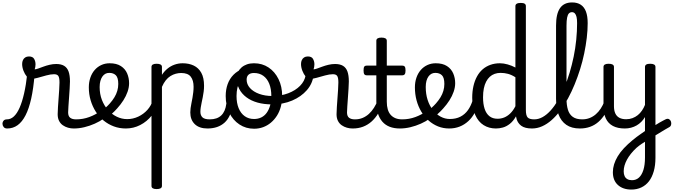

<svg xmlns="http://www.w3.org/2000/svg" viewBox="-114 -1039 5537 1578"><path d="M-55 17Q-74 17 -83.5 5.5Q-93 -6 -93.5 -20.5Q-94 -35 -85 -46.5Q-76 -58 -57 -58Q-26 -58 0 -82Q26 -106 47 -153.5Q68 -201 84 -271Q100 -341 110 -433L170 -424Q161 -312 142.5 -229Q124 -146 96 -91.5Q68 -37 30.5 -10Q-7 17 -55 17ZM491 17Q468 17 445 10.5Q422 4 402.5 -9.5Q383 -23 371.5 -45.5Q360 -68 360 -100Q360 -125 362.5 -159Q365 -193 367.5 -230.5Q370 -268 372.5 -302Q375 -336 375 -361Q375 -400 365.5 -414.5Q356 -429 330 -429Q302 -429 266 -419Q230 -409 196 -399.5Q162 -390 141 -390Q123 -390 106.5 -409.5Q90 -429 79 -457.5Q68 -486 68 -513Q68 -531 74.5 -545Q81 -559 93.5 -567Q106 -575 124 -575Q155 -575 166.5 -555Q178 -535 178 -510Q178 -499 176 -488Q174 -477 171 -469Q181 -469 199.5 -475.5Q218 -482 242 -491Q266 -500 293.5 -506.5Q321 -513 348 -513Q388 -513 413 -498Q438 -483 449.5 -451.5Q461 -420 461 -369Q461 -346 458.5 -310.5Q456 -275 453.5 -237Q451 -199 448.5 -166Q446 -133 446 -115Q446 -84 463 -71Q480 -58 510 -58Q524 -58 531 -46.5Q538 -35 536.5 -20.5Q535 -6 524 5.5Q513 17 491 17Z M493 17Q474 17 467.5 5.5Q461 -6 465 -20.5Q469 -35 481 -46.5Q493 -58 512 -58Q568 -58 619.5 -77Q671 -96 708 -124Q722 -133 732 -128Q742 -123 747 -110.5Q752 -98 750.5 -84.5Q749 -71 738 -64Q706 -41 664.5 -22.5Q623 -4 579 6.5Q535 17 493 17Z M712 -121Q734 -136 753.5 -153.5Q773 -171 789 -189Q811 -214 826.5 -239.5Q842 -265 850 -292.5Q858 -320 858 -349Q858 -401 838 -420.5Q818 -440 784 -440Q770 -440 763.5 -452Q757 -464 757.5 -479.5Q758 -495 765.5 -507Q773 -519 787 -519Q844 -519 879.5 -496Q915 -473 931 -435.5Q947 -398 947 -355Q947 -321 934.5 -285Q922 -249 900 -214.5Q878 -180 849 -148Q828 -124 804 -103Q780 -82 754 -64Z M920 17Q868 17 822 0Q776 -17 738 -48Q700 -79 673 -121.5Q646 -164 631 -214.5Q616 -265 616 -321Q616 -364 628.5 -400.5Q641 -437 664 -463.5Q687 -490 718.5 -504.5Q750 -519 787 -519Q801 -519 807.5 -507Q814 -495 813.5 -479.5Q813 -464 805 -452Q797 -440 783 -440Q766 -440 752 -432.5Q738 -425 727.5 -410Q717 -395 711 -373.5Q705 -352 705 -323Q705 -266 723.5 -218Q742 -170 774 -134.5Q806 -99 846.5 -79.5Q887 -60 931 -60Q979 -60 1022.5 -80.5Q1066 -101 1097.5 -136Q1129 -171 1142 -216Q1145 -225 1157 -225.5Q1169 -226 1179.5 -220.5Q1190 -215 1187 -203Q1172 -139 1133 -89.5Q1094 -40 1038.5 -11.5Q983 17 920 17Z M1173 515Q1152 515 1141.5 508.5Q1131 502 1131 489V-489Q1131 -502 1141.5 -508.5Q1152 -515 1173 -515Q1195 -515 1206 -508.5Q1217 -502 1217 -489V-424Q1236 -453 1262 -474.5Q1288 -496 1320 -507.5Q1352 -519 1387 -519Q1439 -519 1478.5 -500Q1518 -481 1540.5 -440.5Q1563 -400 1563 -334Q1563 -310 1560 -286.5Q1557 -263 1552.5 -240.5Q1548 -218 1543.5 -197Q1539 -176 1536 -156.5Q1533 -137 1533 -120Q1533 -91 1550 -74.5Q1567 -58 1610 -58Q1624 -58 1630.5 -46.5Q1637 -35 1635.5 -20.5Q1634 -6 1623 5.5Q1612 17 1591 17Q1524 17 1487 -18.5Q1450 -54 1450 -115Q1450 -131 1452.5 -150.5Q1455 -170 1459.5 -191.5Q1464 -213 1468 -236Q1472 -259 1474.5 -281.5Q1477 -304 1477 -326Q1477 -379 1453.5 -409Q1430 -439 1375 -439Q1353 -439 1330.5 -433Q1308 -427 1287 -414Q1266 -401 1248.5 -379Q1231 -357 1217 -325V489Q1217 502 1206 508.5Q1195 515 1173 515Z M1591 17Q1577 17 1570.5 5.5Q1564 -6 1565.5 -20.5Q1567 -35 1578 -46.5Q1589 -58 1610 -58Q1640 -58 1663.5 -66Q1687 -74 1704 -90Q1721 -106 1731.5 -130Q1742 -154 1746 -186Q1748 -201 1761 -205.5Q1774 -210 1786.5 -205.5Q1799 -201 1797 -186Q1793 -133 1776 -94.5Q1759 -56 1732 -31.5Q1705 -7 1669.5 5Q1634 17 1591 17Z M1974 19Q1907 19 1854 -16Q1801 -51 1771 -111.5Q1741 -172 1741 -250Q1741 -303 1757 -347.5Q1773 -392 1805 -424.5Q1837 -457 1886 -475.5Q1935 -494 2001 -494Q2014 -494 2017.5 -483Q2021 -472 2016.5 -461Q2012 -450 1999 -450Q1968 -450 1941.5 -441Q1915 -432 1894.5 -415Q1874 -398 1859.5 -374Q1845 -350 1837.5 -318.5Q1830 -287 1830 -250Q1830 -192 1847.5 -149.5Q1865 -107 1897.5 -84Q1930 -61 1974 -61Q2007 -61 2033.5 -74Q2060 -87 2078 -112Q2096 -137 2106 -172Q2116 -207 2116 -250Q2116 -308 2099 -350.5Q2082 -393 2050 -416Q2018 -439 1974 -439Q1955 -439 1946 -451Q1937 -463 1937 -479Q1937 -495 1946 -507Q1955 -519 1974 -519Q2041 -519 2093 -484.5Q2145 -450 2175 -389Q2205 -328 2205 -250Q2205 -203 2194 -162Q2183 -121 2162 -88Q2141 -55 2112.5 -31Q2084 -7 2049 6Q2014 19 1974 19Z M2122 -181Q2056 -181 2002.5 -196Q1949 -211 1910.5 -240Q1872 -269 1851.5 -309Q1831 -349 1831 -398Q1831 -424 1841.5 -446Q1852 -468 1871 -484.5Q1890 -501 1915.5 -510Q1941 -519 1972 -519Q1991 -519 2000.5 -507Q2010 -495 2010 -479Q2010 -463 2000.5 -451Q1991 -439 1972 -439Q1944 -439 1928.5 -425Q1913 -411 1913 -385Q1913 -346 1940.5 -315.5Q1968 -285 2016 -267.5Q2064 -250 2125 -250Q2196 -250 2255 -272.5Q2314 -295 2352 -333.5Q2390 -372 2398 -421Q2400 -434 2416.5 -438Q2433 -442 2449 -438Q2465 -434 2463 -421Q2455 -352 2408 -298Q2361 -244 2287 -212.5Q2213 -181 2122 -181Z M2783 17Q2760 17 2737 10.5Q2714 4 2694.5 -9.5Q2675 -23 2663.5 -45.5Q2652 -68 2652 -100Q2652 -125 2654.5 -159Q2657 -193 2659.5 -230.5Q2662 -268 2664.5 -302Q2667 -336 2667 -361Q2667 -400 2657.5 -414.5Q2648 -429 2622 -429Q2594 -429 2558 -419Q2522 -409 2488 -399.5Q2454 -390 2433 -390Q2415 -390 2398.5 -409.5Q2382 -429 2371 -457.5Q2360 -486 2360 -513Q2360 -531 2366.5 -545Q2373 -559 2385.5 -567Q2398 -575 2416 -575Q2447 -575 2458.5 -555Q2470 -535 2470 -510Q2470 -499 2468 -488Q2466 -477 2463 -469Q2473 -469 2491.5 -475.5Q2510 -482 2534 -491Q2558 -500 2585.5 -506.5Q2613 -513 2640 -513Q2680 -513 2705 -498Q2730 -483 2741.5 -451.5Q2753 -420 2753 -369Q2753 -346 2750.5 -310.5Q2748 -275 2745.5 -237Q2743 -199 2740.5 -166Q2738 -133 2738 -115Q2738 -84 2755 -71Q2772 -58 2802 -58Q2816 -58 2823 -46.5Q2830 -35 2828.5 -20.5Q2827 -6 2816 5.5Q2805 17 2783 17Z M2785 17Q2771 17 2764.5 5.5Q2758 -6 2759.5 -20.5Q2761 -35 2772 -46.5Q2783 -58 2804 -58Q2838 -58 2866.5 -70Q2895 -82 2918 -103Q2941 -124 2959.5 -153Q2978 -182 2991 -216Q2997 -231 3009 -229.5Q3021 -228 3029.5 -219Q3038 -210 3035 -199Q3019 -148 2995 -108Q2971 -68 2939.5 -40Q2908 -12 2869.5 2.5Q2831 17 2785 17Z M3173 17Q3125 17 3089 3Q3053 -11 3028.5 -39Q3004 -67 2991.5 -108Q2979 -149 2979 -203V-420H2901Q2886 -420 2880 -429Q2874 -438 2874 -460Q2874 -483 2880 -491.5Q2886 -500 2901 -500H2979V-704Q2979 -717 2989.5 -723.5Q3000 -730 3021 -730Q3043 -730 3054 -723.5Q3065 -717 3065 -704V-500H3191Q3206 -500 3212.5 -491.5Q3219 -483 3219 -460Q3219 -438 3212.5 -429Q3206 -420 3191 -420H3065V-203Q3065 -167 3073 -140Q3081 -113 3097 -95Q3113 -77 3136.5 -67.5Q3160 -58 3191 -58Q3205 -58 3212 -46.5Q3219 -35 3217.5 -20.5Q3216 -6 3205 5.5Q3194 17 3173 17Z M3173 17Q3154 17 3147.5 5.5Q3141 -6 3145 -20.5Q3149 -35 3161 -46.5Q3173 -58 3192 -58Q3248 -58 3299.5 -77Q3351 -96 3388 -124Q3402 -133 3412 -128Q3422 -123 3427 -110.5Q3432 -98 3430.5 -84.5Q3429 -71 3418 -64Q3386 -41 3344.5 -22.5Q3303 -4 3259 6.5Q3215 17 3173 17Z M3392 -121Q3414 -136 3433.5 -153.5Q3453 -171 3469 -189Q3491 -214 3506.5 -239.5Q3522 -265 3530 -292.5Q3538 -320 3538 -349Q3538 -401 3518 -420.5Q3498 -440 3464 -440Q3450 -440 3443.5 -452Q3437 -464 3437.5 -479.5Q3438 -495 3445.5 -507Q3453 -519 3467 -519Q3524 -519 3559.5 -496Q3595 -473 3611 -435.5Q3627 -398 3627 -355Q3627 -321 3614.5 -285Q3602 -249 3580 -214.5Q3558 -180 3529 -148Q3508 -124 3484 -103Q3460 -82 3434 -64Z M3578 17Q3529 17 3486.5 0Q3444 -17 3409 -48Q3374 -79 3348.5 -121.5Q3323 -164 3309.5 -214.5Q3296 -265 3296 -321Q3296 -364 3308.5 -400.5Q3321 -437 3344 -463.5Q3367 -490 3398.5 -504.5Q3430 -519 3467 -519Q3481 -519 3487.5 -507Q3494 -495 3493.5 -479.5Q3493 -464 3485 -452Q3477 -440 3463 -440Q3446 -440 3432 -432.5Q3418 -425 3407.5 -410.5Q3397 -396 3391 -374.5Q3385 -353 3385 -324Q3385 -266 3400.5 -218Q3416 -170 3443.5 -135Q3471 -100 3507 -80.5Q3543 -61 3583 -61Q3633 -61 3670 -80Q3707 -99 3732 -134Q3757 -169 3771 -216Q3773 -224 3787 -225.5Q3801 -227 3813.5 -222.5Q3826 -218 3823 -208Q3811 -156 3789 -114.5Q3767 -73 3735 -43.5Q3703 -14 3663.5 1.5Q3624 17 3578 17Z M3962 17Q3905 17 3861 -10.5Q3817 -38 3792 -94Q3767 -150 3767 -235Q3767 -287 3777 -331Q3787 -375 3806 -410Q3825 -445 3852.5 -469Q3880 -493 3916 -506Q3952 -519 3995 -519Q4025 -519 4058.5 -509.5Q4092 -500 4122 -484V-989Q4122 -1002 4133 -1008.5Q4144 -1015 4166 -1015Q4188 -1015 4198 -1008.5Q4208 -1002 4208 -989V-135Q4208 -90 4222.5 -74Q4237 -58 4277 -58Q4289 -58 4295 -46.5Q4301 -35 4299.5 -20.5Q4298 -6 4288 5.5Q4278 17 4258 17Q4230 17 4207.5 11.5Q4185 6 4169 -6Q4153 -18 4142.5 -35.5Q4132 -53 4128 -77L4127 -83Q4104 -43 4076 -21Q4048 1 4019 9Q3990 17 3962 17ZM3975 -63Q4004 -63 4030 -73.5Q4056 -84 4079.5 -106.5Q4103 -129 4122 -166V-404Q4091 -424 4061.5 -432Q4032 -440 4000 -440Q3974 -440 3951.5 -432Q3929 -424 3911.5 -408Q3894 -392 3881.5 -368Q3869 -344 3862.5 -312Q3856 -280 3856 -239Q3856 -184 3869 -144.5Q3882 -105 3908.5 -84Q3935 -63 3975 -63Z M4258 17Q4239 17 4232.5 5.5Q4226 -6 4230 -20.5Q4234 -35 4246 -46.5Q4258 -58 4277 -58Q4312 -58 4346 -77Q4380 -96 4411.5 -131Q4443 -166 4471.5 -213.5Q4500 -261 4524 -319Q4548 -377 4567.5 -441.5Q4587 -506 4601 -574Q4615 -642 4622 -712Q4629 -782 4629 -849Q4629 -868 4642 -877.5Q4655 -887 4672.5 -887Q4690 -887 4703 -877.5Q4716 -868 4716 -849Q4716 -791 4708.5 -728Q4701 -665 4687.5 -600Q4674 -535 4654 -471Q4634 -407 4609 -346Q4584 -285 4554.5 -230.5Q4525 -176 4491 -130.5Q4457 -85 4419.5 -52Q4382 -19 4341.5 -1Q4301 17 4258 17Z M4652 17Q4584 17 4540.5 -13Q4497 -43 4476.5 -98.5Q4456 -154 4456 -228V-829Q4456 -925 4488.5 -972Q4521 -1019 4588 -1019Q4631 -1019 4659.5 -1000Q4688 -981 4702 -943.5Q4716 -906 4716 -849Q4716 -830 4703 -821Q4690 -812 4672.5 -812Q4655 -812 4642 -821Q4629 -830 4629 -849Q4629 -880 4624.5 -899.5Q4620 -919 4610.5 -929Q4601 -939 4587 -939Q4572 -939 4562 -929Q4552 -919 4547 -894.5Q4542 -870 4542 -829V-228Q4542 -176 4553.5 -137.5Q4565 -99 4593.5 -78.5Q4622 -58 4671 -58Q4685 -58 4691.5 -46.5Q4698 -35 4696.5 -20.5Q4695 -6 4684 5.5Q4673 17 4652 17Z M4652 17Q4638 17 4631.5 5.5Q4625 -6 4626.5 -20.5Q4628 -35 4639 -46.5Q4650 -58 4671 -58Q4704 -58 4732 -69Q4760 -80 4783 -100Q4806 -120 4823.5 -147Q4841 -174 4853 -205Q4859 -220 4870.5 -218.5Q4882 -217 4890.5 -207Q4899 -197 4896 -186Q4881 -138 4857.5 -100.5Q4834 -63 4803.5 -36.5Q4773 -10 4735 3.5Q4697 17 4652 17Z M5244 7Q5260 -3 5276 -13Q5292 -23 5306.5 -31.5Q5321 -40 5334.5 -47Q5348 -54 5358 -59Q5374 -66 5385 -59.5Q5396 -53 5400.5 -40Q5405 -27 5401.5 -13Q5398 1 5383 8Q5370 15 5354 24.5Q5338 34 5320 45Q5302 56 5284 67Q5266 78 5249 88ZM5075 519Q5006 519 4964.5 481.5Q4923 444 4923 376Q4923 344 4933 311.5Q4943 279 4963 245.5Q4983 212 5014 179Q5045 146 5085 113Q5102 99 5118.5 86.5Q5135 74 5152.5 62Q5170 50 5187 38V-77Q5174 -55 5156.5 -37.5Q5139 -20 5118 -8Q5097 4 5072.5 10.5Q5048 17 5021 17Q4963 17 4924 -3.5Q4885 -24 4865.5 -64.5Q4846 -105 4846 -166V-489Q4846 -502 4856.5 -508.5Q4867 -515 4888 -515Q4910 -515 4921 -508.5Q4932 -502 4932 -489V-166Q4932 -131 4943 -107Q4954 -83 4976.5 -71Q4999 -59 5032 -59Q5060 -59 5084 -68Q5108 -77 5127.5 -92.5Q5147 -108 5162 -130Q5177 -152 5187 -177V-489Q5187 -502 5197.5 -508.5Q5208 -515 5230 -515Q5251 -515 5262 -508.5Q5273 -502 5273 -489V258Q5273 320 5259 369Q5245 418 5219.5 451Q5194 484 5157 501.5Q5120 519 5075 519ZM5080 442Q5114 442 5137.5 420.5Q5161 399 5174 357.5Q5187 316 5187 255V126Q5173 134 5161 142.5Q5149 151 5138.5 158.5Q5128 166 5117 176Q5091 200 5071.5 224.5Q5052 249 5039 273Q5026 297 5019 321Q5012 345 5012 369Q5012 392 5019.5 408.5Q5027 425 5042.5 433.5Q5058 442 5080 442Z"/></svg>

Font: Playwrite ES Deco
Style: Regular
Weight: 400
Designer: Veronika Burian, José Scaglione
Foundry: TypeTogether
Version: Version 1.002